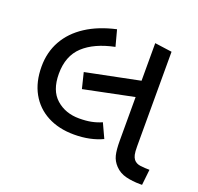

<svg xmlns="http://www.w3.org/2000/svg" viewBox="-109 -722 869 841"><g transform="rotate(20 325.5 -301.5)"><path d="M279 -105Q208 -105 155 -133Q102 -161 73 -213Q44 -265 44 -337Q44 -404 74 -457.5Q104 -511 161 -548Q218 -585 299 -603L319 -528Q226 -509 176 -462.5Q126 -416 126 -333Q126 -255 169 -217Q212 -179 276 -179Q308 -179 333 -184Q358 -189 380 -199L411 -132Q384 -119 350.5 -112Q317 -105 279 -105ZM244 -304 226 -377 493 -431V-355ZM625 0Q590 0 559.5 -7.5Q529 -15 508 -37Q489 -57 483 -81.5Q477 -106 477 -148V-603L557 -592V-152Q557 -125 560 -112.5Q563 -100 569 -92Q580 -78 601 -75.5Q622 -73 643 -73L635 0Z"/></g></svg>

Font: lguzrati15
Style: Book
Weight: 400
Designer: Jelle Bosma - Monotype Design Team, Universal Thirst
Foundry: Monotype Imaging Inc.
Version: Version 2.106